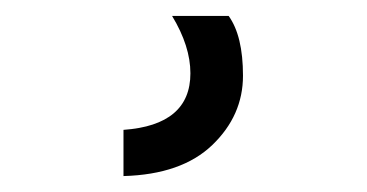

<svg xmlns="http://www.w3.org/2000/svg" viewBox="-20 31 461 241"><path d="M267 51Q285 76 285 126Q285 176 246.5 213Q208 250 135 252V194Q219 188 219 123Q219 89 196 51Z"/></svg>

Font: Hind Mysuru
Style: Regular
Weight: 400
Designer: Manushi Parikh, Hitesh Malaviya
Foundry: Indian Type Foundry
Version: Version 0.703;PS 1.0;hotconv 1.0.86;makeotf.lib2.5.63406